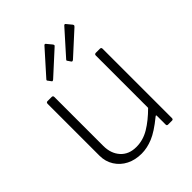

<svg xmlns="http://www.w3.org/2000/svg" viewBox="-213 -870 999 999"><g transform="rotate(-45 286.5 -370.0)"><path d="M248 -34Q298 -34 343 -61Q388 -88 435 -135V-520Q435 -530 446 -530H475Q485 -530 485 -520V-10Q485 0 476 0H447Q438 0 438 -9V-72Q438 -77 436.5 -78Q435 -79 430 -75Q369 -25 326 -7.5Q283 10 243 10Q196 10 159.5 -8.5Q123 -27 101.5 -61Q80 -95 80 -138V-519Q80 -530 90 -530H120Q130 -530 130 -520V-160Q130 -104 161.5 -69Q193 -34 248 -34ZM294 -747 318 -718Q321 -713 321 -710.5Q321 -708 315 -703L190 -589Q185 -585 182 -585Q179 -585 177 -589L166 -604Q160 -609 166 -615L284 -747Q290 -752 294 -747ZM440 -747 464 -718Q467 -713 466.5 -710.5Q466 -708 461 -703L336 -589Q331 -585 328 -585Q325 -585 322 -589L312 -604Q306 -609 312 -615L430 -747Q436 -752 440 -747Z"/></g></svg>

Font: Libre Franklin ExtraLight
Style: Regular
Weight: 250
Designer: Pablo Impallari, Rodrigo Fuenzalida, Nhung Nguyen
Foundry: Impallari Type
Version: Version 3.000